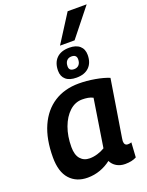

<svg xmlns="http://www.w3.org/2000/svg" viewBox="-180 -1078 901 1176"><g transform="rotate(-20 270.0 -490.0)"><path d="M426 10Q395 10 371 -4Q347 -18 335 -43Q303 -18 264 -4Q225 10 182 10Q109 10 66 -37.5Q23 -85 23 -179Q23 -298 60 -381Q97 -464 165 -507.5Q233 -551 326 -551Q377 -551 431 -541.5Q485 -532 521 -517Q502 -399 490 -323.5Q478 -248 471 -206Q464 -164 461.5 -147Q459 -130 459 -127Q459 -98 483 -98Q496 -98 506 -102L500 -6Q471 10 426 10ZM333 -126 382 -438Q367 -446 349.5 -449Q332 -452 312 -452Q266 -452 229.5 -418.5Q193 -385 172 -328Q151 -271 151 -200Q151 -149 173.5 -123Q196 -97 234 -97Q259 -97 285.5 -105Q312 -113 333 -126ZM327 -589Q282 -589 258 -609.5Q234 -630 234 -667Q234 -719 263 -748Q292 -777 346 -777Q390 -777 414 -756Q438 -735 438 -697Q438 -646 409 -617.5Q380 -589 327 -589ZM331 -643Q351 -643 362.5 -656Q374 -669 374 -692Q374 -722 341 -722Q321 -722 309.5 -709Q298 -696 298 -672Q298 -643 331 -643ZM298 -808 414 -990H538L393 -808Z"/></g></svg>

Font: Georama SemiBold
Style: Italic
Weight: 600
Italic angle: -9°
Designer: Jean-Baptiste Levee
Foundry: Production Type
Version: Version 1.000